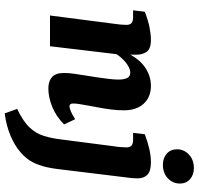

<svg xmlns="http://www.w3.org/2000/svg" viewBox="-34 -619 846 818"><g transform="rotate(90 389.0 -210.0)"><path d="M357 7Q326 7 308.5 -8.5Q291 -24 291 -59Q291 -81 294 -101.5Q297 -122 301 -147Q305 -171 309 -197.5Q313 -224 316 -249Q319 -274 319 -292Q319 -315 312.5 -328.5Q306 -342 289 -342Q277 -342 261 -333Q245 -324 228 -305.5Q211 -287 197 -259L187 -285Q216 -364 256.5 -397Q297 -430 346 -430Q393 -430 421.5 -399.5Q450 -369 450 -315Q450 -288 446.5 -260.5Q443 -233 438 -207Q433 -181 429 -158Q425 -137 423 -123Q421 -109 421 -98Q421 -83 433 -83Q440 -83 453.5 -88.5Q467 -94 488 -107L510 -60Q476 -26 435 -9.5Q394 7 357 7ZM46 0 81 -271Q83 -282 84.5 -298.5Q86 -315 86 -325Q86 -341 78 -347.5Q70 -354 54 -354H24L30 -404Q66 -418 96.5 -424Q127 -430 150 -430Q188 -430 201 -411.5Q214 -393 213 -363L212 -294L177 0ZM463 193 444 140Q498 114 523.5 86.5Q549 59 559 26.5Q569 -6 574 -47L603 -271Q605 -282 606.5 -299.5Q608 -317 608 -325Q608 -341 600 -347.5Q592 -354 576 -354H546L552 -404Q621 -430 671 -430Q709 -430 724.5 -415Q740 -400 740 -372Q740 -361 738.5 -346Q737 -331 735 -318L700 -31Q694 16 683 46Q672 76 658 94.5Q644 113 627 127Q599 151 557.5 168.5Q516 186 463 193ZM682 -481Q653 -481 634.5 -497.5Q616 -514 616 -541Q616 -571 638.5 -592Q661 -613 696 -613Q725 -613 743.5 -596.5Q762 -580 762 -554Q762 -523 739.5 -502Q717 -481 682 -481Z"/></g></svg>

Font: Rasa
Style: Bold Italic
Weight: 700
Italic angle: -7.10001°
Designer: Anna Giedrys (Yrsa+Rasa design), David Brezina (Yrsa art-direction, Rasa art-direction, design)
Foundry: Rosetta Type Foundry
Version: Version 2.004